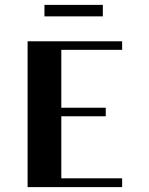

<svg xmlns="http://www.w3.org/2000/svg" viewBox="-20 -766 611 786"><path d="M93 -597H480V-562H231V-325H413V-290H231V-36H480V0H93ZM162 -699V-746H401V-699Z"/></svg>

Font: Gamine
Style: Bold
Weight: 700
Designer: Tapiwanashe Sebastian Garikayi
Version: Version 1.000